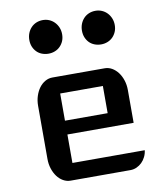

<svg xmlns="http://www.w3.org/2000/svg" viewBox="-87 -866 798 937"><g transform="rotate(-10 311.5 -397.5)"><path d="M93.8 -387.2Q93.8 -413.1 101.1 -435.5Q108.4 -458 120.8 -474.9Q133.3 -491.7 150.4 -501.5Q167.5 -511.2 186.5 -511.2H445.8Q464.8 -511.2 481.7 -501.5Q498.5 -491.7 511.2 -474.9Q523.9 -458 531.2 -435.5Q538.6 -413.1 538.6 -387.2V-224.6H210.4V-83.5H568.8Q566.9 -66.4 559.3 -51Q551.8 -35.6 540.3 -24.4Q528.8 -13.2 514.2 -6.6Q499.5 0 483.4 0H186.5Q167.5 0 150.4 -9.8Q133.3 -19.5 120.8 -36.4Q108.4 -53.2 101.1 -75.7Q93.8 -98.1 93.8 -124ZM421.9 -293V-427.7H210.4V-293ZM449.7 -628.9Q432.1 -628.9 417 -634.8Q401.9 -640.6 391.1 -651.6Q380.4 -662.6 374.3 -677.5Q368.2 -692.4 368.2 -710.9Q368.2 -729 374.3 -744.4Q380.4 -759.8 391.1 -771.2Q401.9 -782.7 417 -789.1Q432.1 -795.4 449.7 -795.4Q466.3 -795.4 481.2 -789.1Q496.1 -782.7 507.1 -771.2Q518.1 -759.8 524.4 -744.4Q530.8 -729 530.8 -710.9Q530.8 -692.4 524.4 -677.5Q518.1 -662.6 507.1 -651.6Q496.1 -640.6 481.2 -634.8Q466.3 -628.9 449.7 -628.9ZM189 -628.9Q171.4 -628.9 156.2 -634.8Q141.1 -640.6 130.4 -651.6Q119.6 -662.6 113.5 -677.5Q107.4 -692.4 107.4 -710.9Q107.4 -729 113.5 -744.4Q119.6 -759.8 130.4 -771.2Q141.1 -782.7 156.2 -789.1Q171.4 -795.4 189 -795.4Q205.6 -795.4 220.5 -789.1Q235.4 -782.7 246.3 -771.2Q257.3 -759.8 263.7 -744.4Q270 -729 270 -710.9Q270 -692.4 263.7 -677.5Q257.3 -662.6 246.3 -651.6Q235.4 -640.6 220.5 -634.8Q205.6 -628.9 189 -628.9Z"/></g></svg>

Font: Atomic Age
Style: Regular
Weight: 400
Designer: James Grieshaber
Foundry: James Grieshaber
Version: Version 1.008; ttfautohint (v1.4.1) -l 6 -r 46 -G 0 -x 0 -H 